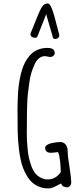

<svg xmlns="http://www.w3.org/2000/svg" viewBox="-20 -1051 477 1098"><path d="M283.2 -835Q285.6 -828.1 295.9 -828.1Q305.2 -828.1 312 -833.7Q318.8 -839.4 318.8 -849.1Q318.8 -853 317.4 -857.9Q309.6 -886.2 304.7 -905.8L292 -954.1Q277.8 -1005.4 266.6 -1021.5Q259.8 -1031.2 252.4 -1031.2Q245.1 -1031.2 238.8 -1028.8Q227.5 -1023.9 215.8 -1004.9Q208 -991.7 191.9 -952.1L182.6 -928.7Q173.8 -905.8 156.2 -863.8Q154.3 -859.9 154.3 -854.5Q154.3 -845.7 161.9 -840.3Q169.4 -835 179.7 -835Q190.9 -835 193.8 -841.8L244.1 -969.7ZM362.8 20Q373.5 20 380.4 12.2Q387.2 4.4 387.2 -7.3Q387.2 -35.2 377.4 -96.2Q367.2 -155.8 367.2 -185.5Q367.2 -208.5 356 -223.6Q344.7 -238.8 324.7 -238.8Q304.7 -238.8 274.9 -232.4Q258.8 -229 248.5 -221.9Q238.3 -214.8 238.3 -205.6Q238.3 -177.2 272.5 -177.2Q282.2 -177.2 295.9 -179.2L311.5 -181.2Q318.8 -168.5 323 -134.3Q327.1 -100.1 327.6 -66.9Q298.3 -24.9 253.9 -24.9Q231 -24.9 212.4 -35.2Q193.8 -44.9 181.2 -60.5Q168.5 -76.2 159.7 -100.6Q150.9 -124 145.8 -147.2Q140.6 -170.4 137.7 -200.7Q134.8 -228 134 -249.5Q133.3 -271 133.3 -301.3Q133.3 -322.3 133.8 -335.9V-363.3Q133.8 -412.6 135.7 -458Q136.7 -488.8 139.4 -514.2Q142.1 -539.6 147.9 -579.6Q151.9 -610.8 159.7 -635.7Q167.5 -660.6 178.7 -685.1Q189 -707 204.1 -718.5Q219.2 -730 237.8 -730Q241.7 -730 252.4 -727.5Q263.2 -725.1 266.6 -725.1Q277.3 -725.1 285.2 -731.7Q293 -738.3 293 -748.5Q293 -776.9 251.5 -776.9Q225.6 -776.9 204.1 -769.5Q182.1 -761.7 166 -748.8Q149.9 -735.8 136.7 -716.3Q123.5 -697.3 115 -676.5Q106.4 -655.8 99.6 -628.4Q86.9 -576.2 83.5 -523.9Q80.1 -468.8 80.1 -420.9Q80.1 -397.9 80.6 -381.3V-347.2Q80.6 -314.9 81.1 -302.2Q81.1 -282.2 83.3 -250.7Q85.4 -219.2 88.4 -196.3Q91.8 -168.9 97.9 -139.4Q104 -109.9 112.3 -89.4Q122.1 -64.5 135.7 -42.2Q149.4 -20 165 -6.8Q182.6 8.8 205.8 17.6Q229 26.4 255.9 26.4Q267.6 26.4 279.3 22.5Q291 18.6 307.6 9.3Q325.2 -0.5 329.6 -2V-1Q337.4 20 362.8 20Z"/></svg>

Font: Amatica SC
Style: Bold
Weight: 400
Designer: Vernon Adams, Ben Nathan
Foundry: newtypography
Version: Version 2.000